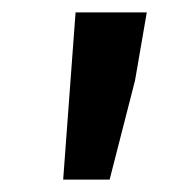

<svg xmlns="http://www.w3.org/2000/svg" viewBox="-20 -708 315 310"><path d="M82 -418 102 -688H217L198 -578L157 -418Z"/></svg>

Font: Giro Sans Semibold
Style: Regular
Weight: 600
Designer: Paul D. Hunt
Foundry: Adobe Systems Incorporated
Version: Version 1.000;PS 1.0;hotconv 1.0.88;makeotf.lib2.5.647800